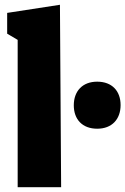

<svg xmlns="http://www.w3.org/2000/svg" viewBox="-20 -784 525 804"><path d="M236 0 231 -764 10 -730V-643L54 -617V0ZM387 -245C449 -245 485 -285 485 -344C485 -403 449 -442 387 -442C325 -442 289 -402 289 -343C289 -284 325 -245 387 -245Z"/></svg>

Font: Frost ExtraBold
Style: Regular
Weight: 800
Designer: Lee Frost
Foundry: Lee Frost for Ice Communication Norge AS
Version: Version 2.011;hotconv 1.0.107;makeotfexe 2.5.65593